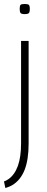

<svg xmlns="http://www.w3.org/2000/svg" viewBox="-32 -738 236 966"><path d="M112 -532V-16Q112 66 91.5 117.5Q71 169 29 194Q24 197 18 199.5Q12 202 6.5 204Q1 206 -5 208L-12 175Q-6 173 -0.5 170Q5 167 11 163Q42 141 58 96.5Q74 52 74 -17V-532ZM92 -667Q77 -667 72 -672Q67 -677 67 -693Q67 -709 71.5 -713.5Q76 -718 92 -718Q108 -718 113 -713.5Q118 -709 118 -693Q118 -677 113 -672Q108 -667 92 -667Z"/></svg>

Font: Georama ExtraLight
Style: Regular
Weight: 250
Version: Version 1.001